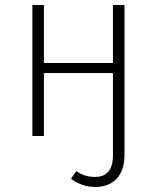

<svg xmlns="http://www.w3.org/2000/svg" viewBox="-20 -542 626 765"><path d="M430 -522V-291H155V-522H109V0H155V-251H430V77C430 142 399 163 359 163C325 163 304 153 284 140L263 170C284 186 316 203 360 203C428 203 476 161 476 76V-522Z"/></svg>

Font: Fira Sans ExtraLight
Style: Regular
Weight: 200
Designer: bBox Type GmbH & Carrois Corporate GbR & Edenspiekermann AG
Foundry: bBox Type GmbH & Carrois Corporate GbR & Edenspiekermann AG
Version: Version 4.300;PS 004.300;hotconv 1.0.88;makeotf.lib2.5.64775